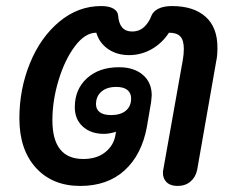

<svg xmlns="http://www.w3.org/2000/svg" viewBox="-20 -604 763 634"><path d="M44 -213Q44 -310 79 -395.5Q114 -481 176 -532.5Q238 -584 314 -584Q340 -584 354.5 -575.5Q369 -567 370 -553Q374 -500 416 -500Q440 -500 456 -515Q472 -530 480 -552Q486 -567 503.5 -575.5Q521 -584 548 -584Q619 -584 658.5 -549Q698 -514 698 -447Q698 -419 694 -402L631 -43Q626 -19 609 -4.5Q592 10 566 10Q543 10 530.5 -2Q518 -14 518 -33Q518 -40 519 -43L584 -408Q587 -425 587 -443Q587 -471 575.5 -483.5Q564 -496 538 -496Q515 -461 480.5 -441.5Q446 -422 406 -422Q366 -422 337 -442Q308 -462 298 -496Q261 -496 227.5 -451.5Q194 -407 173.5 -339.5Q153 -272 153 -207Q153 -79 255 -79Q299 -79 327 -101Q355 -123 361 -157L363 -169Q342 -162 323 -162Q280 -162 253.5 -186Q227 -210 227 -250Q227 -309 267 -345.5Q307 -382 373 -382Q422 -382 451.5 -357Q481 -332 481 -289Q481 -285 479 -267L465 -185Q448 -93 391.5 -41.5Q335 10 245 10Q153 10 98.5 -50Q44 -110 44 -213ZM413 -279Q413 -297 400.5 -307Q388 -317 364 -317Q333 -317 315 -301.5Q297 -286 297 -260Q297 -243 309.5 -233.5Q322 -224 347 -224Q378 -224 395.5 -238.5Q413 -253 413 -279Z"/></svg>

Font: Kodchasan SemiBold
Style: Italic
Weight: 600
Italic angle: -10°
Version: Version 1.000; ttfautohint (v1.6)